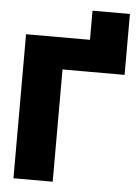

<svg xmlns="http://www.w3.org/2000/svg" viewBox="-59 -920 701 966"><g transform="rotate(5 292.0 -437.5)"><path d="M368.7 -566.9V-874.5H557.6V-566.9ZM557.6 -727.5V-566.9H244.1V0H45.9V-727.5Z"/></g></svg>

Font: Inter 16pt Black
Style: Regular
Weight: 900
Version: Version 4.001;git-66647c0bb